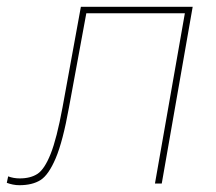

<svg xmlns="http://www.w3.org/2000/svg" viewBox="-38 -540 637 565"><path d="M-18 -2 -14 -21Q-6 -18 2.5 -16.5Q11 -15 20 -15Q52 -15 72.5 -28.5Q93 -42 111 -87Q129 -132 146 -224L200 -520H529L438 0H418L506 -501H216L165 -224Q147 -124 126 -74.5Q105 -25 81 -10Q57 5 19 5Q9 5 -0.5 3Q-10 1 -18 -2Z"/></svg>

Font: Fixel Italic Variable 20240409 Display Thin
Style: Italic
Weight: 100
Italic angle: -10°
Designer: AlfaBravo + MacPaw
Foundry: Kyrylo Tkachov, Marchela Mozhyna, Serhii Makarenko, Maria Weinstein, Zakhar Kryvoshyya
Version: Version 1.211;Glyphs 3.2 (3225)